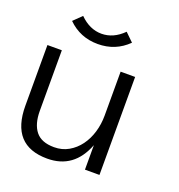

<svg xmlns="http://www.w3.org/2000/svg" viewBox="-118 -728 783 838"><g transform="rotate(20 273.0 -308.5)"><path d="M23.9 -455.1H90.8V-173.8Q90.8 -112.8 117.4 -79.3Q144 -45.9 203.1 -45.9Q240.2 -45.9 270 -63Q299.8 -80.1 320.8 -108.6Q341.8 -137.2 352.8 -174.1Q363.8 -210.9 363.8 -251V-455.1H431.2V0H363.8V-113.8Q315.9 11.2 191.9 11.2Q23.9 11.2 23.9 -173.8ZM367.2 -590.8Q310.1 -534.2 228 -534.2Q146 -534.2 88.9 -590.8L127 -627.9Q172.9 -582 228 -582Q283.2 -582 329.1 -627.9Z"/></g></svg>

Font: Anonymous Pro
Style: Regular
Weight: 400
Monospace: yes
Designer: Mark Simonson
Version: Version 1.002